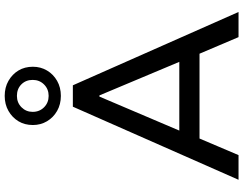

<svg xmlns="http://www.w3.org/2000/svg" viewBox="-129 -906 1035 817"><g transform="rotate(-90 388.5 -497.5)"><path d="M32 0 343 -705H434L746 0H639L554 -200L602 -166H175L222 -200L137 0ZM386 -592 232 -230 208 -252H569L543 -230L391 -592ZM389 -756Q353 -756 325 -772Q297 -788 281 -815Q265 -842 265 -875Q265 -910 281 -936.5Q297 -963 325 -979Q353 -995 389 -995Q425 -995 453 -979Q481 -963 497 -936.5Q513 -910 513 -875Q513 -842 497 -815Q481 -788 453 -772Q425 -756 389 -756ZM389 -808Q418 -808 437.5 -827.5Q457 -847 457 -876Q457 -905 438 -924Q419 -943 389 -943Q360 -943 340.5 -923.5Q321 -904 321 -876Q321 -847 340.5 -827.5Q360 -808 389 -808Z"/></g></svg>

Font: Nunito Sans 7pt Medium
Style: Regular
Weight: 500
Designer: Vernon Adams
Foundry: Vernon Adams
Version: Version 3.101;gftools[0.9.27]